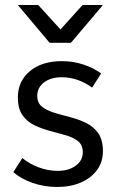

<svg xmlns="http://www.w3.org/2000/svg" viewBox="-20 -734 469 763"><path d="M208 9Q155 9 108.5 -7.5Q62 -24 33 -50L69 -106Q96 -83 133.5 -69Q171 -55 208 -55Q253 -55 281 -75.5Q309 -96 309 -129Q309 -158 290 -173Q271 -188 241.5 -196.5Q212 -205 179.5 -213.5Q147 -222 117.5 -236Q88 -250 69.5 -276Q51 -302 51 -347Q51 -411 98.5 -451Q146 -491 226 -491Q271 -491 311.5 -477.5Q352 -464 382 -442L346 -386Q320 -405 289.5 -416Q259 -427 225 -427Q182 -427 155 -406.5Q128 -386 128 -353Q128 -325 147 -310Q166 -295 195.5 -286Q225 -277 258.5 -268.5Q292 -260 322 -245.5Q352 -231 370.5 -204.5Q389 -178 389 -133Q389 -91 366 -59Q343 -27 302 -9Q261 9 208 9ZM177 -564 51 -714H132L244 -591H197L308 -714H389L262 -564Z"/></svg>

Font: SUSE
Style: Regular
Weight: 400
Designer: Rene Bieder
Foundry: SUSE
Version: Version 1.000